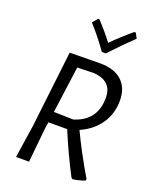

<svg xmlns="http://www.w3.org/2000/svg" viewBox="-160 -958 848 1056"><g transform="rotate(20 264.5 -429.5)"><path d="M448 -868 464 -838Q408 -785 332 -704H309Q258 -776 202 -838L227 -868H235Q287 -813 324 -763Q378 -817 439 -868ZM323 -642Q404 -642 449 -601.5Q494 -561 494 -486Q494 -409 453.5 -350Q413 -291 340 -259Q391 -150 469 -18L467 -9Q431 5 396 9L388 2Q325 -119 275 -240H165L159 -199L139 0H63L92 -193L144 -640H145ZM304 -580 211 -577 174 -304 288 -301Q416 -340 416 -474Q416 -574 304 -580Z"/></g></svg>

Font: Alegreya Sans
Style: Italic
Weight: 400
Italic angle: -7°
Designer: Juan Pablo del Peral
Foundry: Huerta Tipografica
Version: Version 2.007